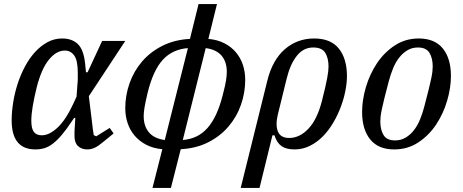

<svg xmlns="http://www.w3.org/2000/svg" viewBox="-20 -718 2261 938"><path d="M414 -248 430 -117Q433 -87 438 -58L450 -52L516 -93L535 -66L486 -26Q460 -4 442.5 4Q425 12 406 12Q379 12 361.5 -4Q344 -20 344 -52Q344 -63 344 -75.5Q344 -88 346 -111L348 -142H342L332 -127Q304 -85 281.5 -58.5Q259 -32 238 -16Q217 0 196.5 6Q176 12 153 12Q37 12 37 -130Q37 -172 44.5 -218.5Q52 -265 66.5 -309.5Q81 -354 102.5 -394Q124 -434 151.5 -464Q179 -494 212 -512Q245 -530 284 -530Q332 -530 360.5 -502.5Q389 -475 396 -406L400 -365H408L479 -518H592ZM184 -57Q221 -57 261.5 -95Q302 -133 339 -213L354 -246L358 -302Q360 -322 360 -334Q360 -346 360 -363Q360 -423 342.5 -447Q325 -471 297 -471Q255 -471 218.5 -426Q182 -381 159 -290Q147 -241 140 -200Q133 -159 133 -128Q133 -90 145.5 -73.5Q158 -57 184 -57Z M773 11Q729 7 695 -10.5Q661 -28 638 -55Q615 -82 603.5 -116.5Q592 -151 592 -189Q592 -252 613 -311.5Q634 -371 674.5 -418Q715 -465 774 -494.5Q833 -524 908 -528L950 -698H1040L998 -528Q1042 -524 1075.5 -507Q1109 -490 1132 -463Q1155 -436 1166.5 -401.5Q1178 -367 1178 -328Q1178 -265 1157 -205.5Q1136 -146 1095.5 -99Q1055 -52 996.5 -22.5Q938 7 863 11L815 200H725ZM898 -483Q822 -477 775 -425.5Q728 -374 701 -264Q690 -217 686 -193Q682 -169 682 -151Q682 -102 707.5 -71.5Q733 -41 785 -34ZM873 -34Q910 -37 940 -51.5Q970 -66 993.5 -92.5Q1017 -119 1035.5 -158.5Q1054 -198 1068 -253Q1080 -299 1084 -323.5Q1088 -348 1088 -367Q1088 -416 1062.5 -446Q1037 -476 985 -483Z M1286 -324Q1311 -425 1371.5 -477.5Q1432 -530 1515 -530Q1596 -530 1635.5 -480.5Q1675 -431 1675 -346Q1675 -314 1667.5 -275Q1660 -236 1645 -196Q1630 -156 1608 -118.5Q1586 -81 1557.5 -52Q1529 -23 1494 -5.5Q1459 12 1419 12Q1378 12 1355 -4.5Q1332 -21 1321 -57H1311L1248 200H1156ZM1393 -44Q1444 -44 1487 -89.5Q1530 -135 1553 -226Q1563 -265 1569 -291.5Q1575 -318 1578.5 -337Q1582 -356 1583.5 -369Q1585 -382 1585 -393Q1585 -434 1569 -460Q1553 -486 1510 -486Q1462 -486 1429.5 -444.5Q1397 -403 1380 -332L1337 -157Q1325 -106 1338 -75Q1351 -44 1393 -44Z M1910 -32Q1938 -32 1960.5 -45Q1983 -58 2001 -80.5Q2019 -103 2031.5 -133Q2044 -163 2053 -198Q2066 -247 2074 -279.5Q2082 -312 2086.5 -333.5Q2091 -355 2092.5 -368.5Q2094 -382 2094 -393Q2094 -434 2078 -460Q2062 -486 2022 -486Q1994 -486 1971.5 -473Q1949 -460 1931 -437.5Q1913 -415 1900.5 -384.5Q1888 -354 1879 -320Q1866 -271 1858 -238.5Q1850 -206 1845.5 -184.5Q1841 -163 1839.5 -149.5Q1838 -136 1838 -125Q1838 -84 1854 -58Q1870 -32 1910 -32ZM1906 12Q1828 12 1788.5 -37Q1749 -86 1749 -171Q1749 -229 1767.5 -292Q1786 -355 1821 -408Q1856 -461 1908 -495.5Q1960 -530 2026 -530Q2104 -530 2143.5 -481Q2183 -432 2183 -347Q2183 -289 2164.5 -226Q2146 -163 2111 -110Q2076 -57 2024 -22.5Q1972 12 1906 12Z"/></svg>

Font: IBM Plex Serif Text
Style: Italic
Weight: 450
Italic angle: -14°
Designer: Mike Abbink, Paul van der Laan, Pieter van Rosmalen
Foundry: Bold Monday
Version: Version 3.001